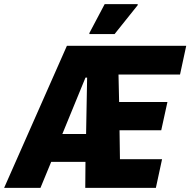

<svg xmlns="http://www.w3.org/2000/svg" viewBox="-68 -910 922 930"><path d="M-48 0 256 -688H834L804 -549H506L509 -416H743L713 -279H511L513 -139H717L687 0H345L346 -126H180L128 0ZM234 -261H349L354 -534H346ZM365 -745V-750L439 -890H599V-885L487 -745Z"/></svg>

Font: Saira SemiCondensed ExtraBold
Style: Italic
Weight: 800
Width: 4
Italic angle: -12°
Designer: Hector Gatti with collaboration of the Omnibus-Type team
Foundry: Omnibus-Type
Version: Version 1.101